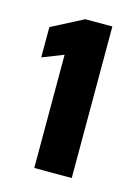

<svg xmlns="http://www.w3.org/2000/svg" viewBox="-70 -842 330 465"><g transform="rotate(15 94.5 -610.0)"><path d="M61 -420V-704L8 -683V-759L87 -800H155V-420Z"/></g></svg>

Font: Saira Condensed ExtraBold
Style: Regular
Weight: 800
Width: 3
Designer: Hector Gatti with collaboration of the Omnibus-Type team
Foundry: Omnibus-Type
Version: Version 1.101